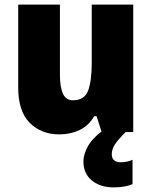

<svg xmlns="http://www.w3.org/2000/svg" viewBox="-20 -573 658 833"><path d="M558 -553V0H421L399 -69H389Q365 -28 325.5 -9Q286 10 237 10Q159 10 109 -40Q59 -90 59 -193V-553H240V-249Q240 -195 253 -166.5Q266 -138 297 -138Q347 -138 362.5 -180.5Q378 -223 378 -300V-553ZM465 96Q465 131 504 131Q517 131 531.5 128Q546 125 555 120V226Q541 232 520.5 236Q500 240 474 240Q415 240 378.5 210Q342 180 342 128Q342 94 364 57Q386 20 447 -22L525 0Q492 33 478.5 53.5Q465 74 465 96Z"/></svg>

Font: Noto Sans Khmer UI SemiCondensed Black
Style: Regular
Weight: 900
Width: 4
Designer: Danh Hong and the Monotype Design Team
Foundry: Monotype Imaging Inc.
Version: Version 2.002; ttfautohint (v1.8.4.7-5d5b)